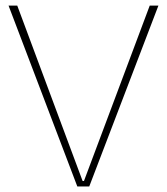

<svg xmlns="http://www.w3.org/2000/svg" viewBox="-20 -670 600 690"><path d="M276.9 -19.5 42 -649.9H10.7L257.8 0H300.8L549.3 -649.9H518.1L281.7 -19.5Z"/></svg>

Font: Estedad Thin
Style: Regular
Weight: 100
Designer: Amin Abedi
Version: Version 7.3